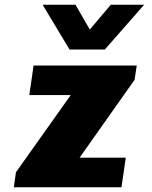

<svg xmlns="http://www.w3.org/2000/svg" viewBox="-20 -786 640 806"><path d="M38 0 47 -63 277 -387H103L121 -511H554L545 -451L314 -124H508L490 0ZM585 -766 420 -578H272L159 -766H297L357 -662L445 -766Z"/></svg>

Font: Chivo Mono Medium Black
Style: Italic
Weight: 900
Italic angle: -8.05°
Monospace: yes
Version: Version 1.008